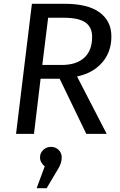

<svg xmlns="http://www.w3.org/2000/svg" viewBox="-20 -709 635 1017"><path d="M570 -516Q570 -433 520.5 -377Q471 -321 388 -304L545 0H437L296 -292H195L160 0H65L149 -689H321Q446 -689 508 -643Q570 -597 570 -516ZM308 -365Q384 -365 426 -403Q468 -441 468 -514Q468 -565 432.5 -590Q397 -615 317 -615H235L204 -365ZM227 288H174L217 172Q206 164 199 151.5Q192 139 192 125Q192 101 209 85Q226 69 250 69Q274 69 290.5 85Q307 101 307 125Q307 153 290 182Z"/></svg>

Font: Yekcdsyqcyvpieeyorgstswgcgt
Style: Regular
Weight: 400
Italic angle: -8°
Designer: Carrois Corporate & Edenspiekermann
Foundry: Carrois Corporate GbR & Edenspiekermann AG
Version: Version 2.001